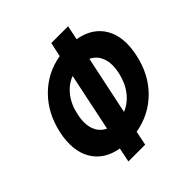

<svg xmlns="http://www.w3.org/2000/svg" viewBox="-191 -848 986 986"><g transform="rotate(-45 302.5 -355.0)"><path d="M182 0 198 -78Q101 -95 58.5 -168Q16 -241 40 -355Q65 -468 138 -541Q211 -614 315 -632L332 -710H454L438 -632Q536 -615 578.5 -542Q621 -469 596 -355Q572 -242 498.5 -169Q425 -96 320 -78L304 0ZM468 -355Q481 -414 466 -455.5Q451 -497 413 -514L346 -196Q391 -214 423 -255Q455 -296 468 -355ZM169 -355Q156 -296 171 -255Q186 -214 224 -197L290 -513Q245 -496 213 -455Q181 -414 169 -355Z"/></g></svg>

Font: Geist Mono
Style: Bold Italic
Weight: 700
Italic angle: -12°
Monospace: yes
Designer: Basement.studio, Andrés Briganti, Mateo Zaragoza
Foundry: Basement.studio, Vercel, Andrés Briganti, Guido Ferreyra, Mateo Zaragoza
Version: Version 1.500; ttfautohint (v1.8.4.7-5d5b)